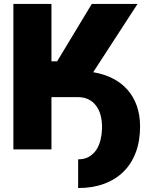

<svg xmlns="http://www.w3.org/2000/svg" viewBox="-20 -747 743 960"><path d="M46.9 0V-727.3H237.2V-440.3H265.6L438.9 -727.3H667.6L446 -386Q500.7 -376.8 544 -354.6Q587.4 -332.4 617.5 -298.1Q647.7 -263.8 663.9 -218.2Q680 -172.6 680.4 -116.5Q680.8 -44.4 659.6 13.1Q638.5 70.7 598.4 110.6Q558.2 150.6 500.7 171.9Q443.2 193.2 370.7 193.2V49.7Q403.4 49.7 425.8 36.2Q448.2 22.7 462.2 1.1Q476.2 -20.6 482.8 -48.1Q489.3 -75.6 490.1 -103.7Q491.8 -177.9 459.5 -219.5Q427.2 -261.4 369.3 -261.4H237.2V0Z"/></svg>

Font: Inter P Black
Style: Regular
Weight: 900
Designer: Rasmus Andersson
Foundry: rsms
Version: Version 3.018;git-588b23468